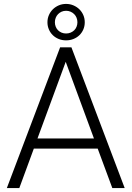

<svg xmlns="http://www.w3.org/2000/svg" viewBox="-20 -950 665 970"><path d="M473.6 -199.2H150.9L77.6 0H14.6L283.7 -710.9H340.8L609.9 0H547.4ZM169.4 -250.5H454.6L312 -637.7ZM219.7 -837.4Q219.7 -856.9 227.1 -873.8Q234.4 -890.6 247.1 -903.1Q259.8 -915.5 276.9 -922.9Q293.9 -930.2 314 -930.2Q333.5 -930.2 350.8 -922.9Q368.2 -915.5 380.9 -903.1Q393.6 -890.6 400.9 -873.8Q408.2 -856.9 408.2 -837.4Q408.2 -817.9 400.9 -801Q393.6 -784.2 380.9 -772Q368.2 -759.8 350.8 -752.9Q333.5 -746.1 314 -746.1Q293.9 -746.1 276.9 -752.9Q259.8 -759.8 247.1 -772Q234.4 -784.2 227.1 -801Q219.7 -817.9 219.7 -837.4ZM257.3 -837.4Q257.3 -825.7 261.5 -815.2Q265.6 -804.7 273.2 -797.1Q280.8 -789.6 291 -785.2Q301.3 -780.8 314 -780.8Q326.2 -780.8 336.7 -785.2Q347.2 -789.6 355 -797.1Q362.8 -804.7 366.9 -815.2Q371.1 -825.7 371.1 -837.4Q371.1 -849.6 366.9 -860.1Q362.8 -870.6 355 -878.4Q347.2 -886.2 336.7 -890.9Q326.2 -895.5 314 -895.5Q301.3 -895.5 291 -890.9Q280.8 -886.2 273.2 -878.4Q265.6 -870.6 261.5 -860.1Q257.3 -849.6 257.3 -837.4Z"/></svg>

Font: Melbourne
Style: Light
Weight: 300
Designer: Google
Version: Version 2.000980; 2014